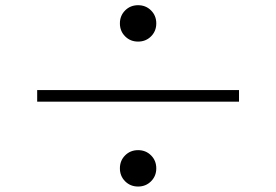

<svg xmlns="http://www.w3.org/2000/svg" viewBox="-20 -729 1040 723"><path d="M431.5 -640.9Q431.5 -669.9 451.2 -689.7Q470.9 -709.4 500 -709.4Q529.1 -709.4 548.8 -689.7Q568.5 -670 568.5 -640.9Q568.5 -611.8 548.8 -592.1Q529.1 -572.4 500 -572.4Q470.9 -572.4 451.2 -592.1Q431.5 -611.8 431.5 -640.9ZM880 -346.2H120V-389.8H880ZM431.5 -95.1Q431.5 -124.2 451.2 -143.9Q470.9 -163.6 500 -163.6Q529.1 -163.6 548.8 -143.9Q568.5 -124.2 568.5 -95.1Q568.5 -66.1 548.8 -46.3Q529.1 -26.6 500 -26.6Q470.9 -26.6 451.2 -46.3Q431.5 -66 431.5 -95.1Z"/></svg>

Font: Noto Serif SC
Style: Regular
Weight: 200
Designer: Ryoko NISHIZUKA 西塚涼子 (kana & ideographs); Frank Grießhammer (Latin, Greek & Cyrillic); Wenlong ZHANG 张文龙 (bopomofo); San
Foundry: Adobe
Version: Version 2.001;hotconv 1.1.0;makeotfexe 2.6.0